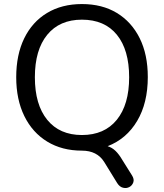

<svg xmlns="http://www.w3.org/2000/svg" viewBox="-20 -734 809 947"><path d="M384 -68Q495 -68 556 -143Q617 -218 617 -353Q617 -488 556.5 -562.5Q496 -637 384 -637Q274 -637 213 -562.5Q152 -488 152 -353Q152 -218 213 -143Q274 -68 384 -68ZM631 131Q643 150 637.5 165.5Q632 181 618 188.5Q604 196 587 192Q570 188 558 169L494 65Q459 9 384 9Q286 9 213 -35.5Q140 -80 100 -161.5Q60 -243 60 -353Q60 -464 99.5 -545Q139 -626 212 -670Q285 -714 384 -714Q484 -714 556.5 -670Q629 -626 669 -545.5Q709 -465 709 -354Q709 -226 656.5 -137.5Q604 -49 511 -13Q533 -6 550 10.5Q567 27 584 56Z"/></svg>

Font: Chiron GoRound TC N
Style: Regular
Weight: 350
Designer: Ryoko NISHIZUKA 西塚涼子 (kana, bopomofo & ideographs); Paul D. Hunt (Latin, Greek & Cyrillic); Sandoll Communications 산돌커뮤니
Foundry: Adobe
Version: Version 1.000;hotconv 1.1.1;makeotfexe 2.6.0